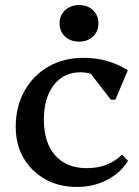

<svg xmlns="http://www.w3.org/2000/svg" viewBox="-20 -724 550 757"><path d="M283 13Q212 13 158 -17.5Q104 -48 73 -101Q42 -154 42 -224Q42 -304 76.5 -365.5Q111 -427 171 -461.5Q231 -496 310 -496Q406 -496 484 -447L435 -331H417L338 -433Q319 -439 297 -439Q231 -439 192 -388.5Q153 -338 153 -253Q153 -162 197.5 -111.5Q242 -61 322 -61Q406 -61 461 -114L485 -90Q454 -41 401 -14Q348 13 283 13ZM292 -560Q258 -560 236.5 -580Q215 -600 215 -632Q215 -663 236.5 -683.5Q258 -704 292 -704Q326 -704 347 -683.5Q368 -663 368 -632Q368 -600 347 -580Q326 -560 292 -560Z"/></svg>

Font: Platypi
Style: Regular
Weight: 400
Designer: David Sargent
Foundry: Bolt Cutter Type
Version: Version 1.200; ttfautohint (v1.8.4.7-5d5b)